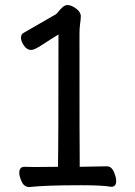

<svg xmlns="http://www.w3.org/2000/svg" viewBox="-20 -736 540 768"><path d="M97.2 12.2Q77.1 12.2 67.1 -8.8Q57.1 -29.8 57.1 -44.9Q57.1 -68.8 78.1 -68.8L118.2 -67.9L211.9 -68.8Q213.9 -157.2 213.9 -598.1Q181.2 -578.1 149.2 -557.1Q117.2 -536.1 105 -536.1Q87.9 -536.1 75.9 -553.5Q64 -570.8 64 -585Q64 -600.1 75.2 -605L204.1 -679.2Q208 -682.1 214.6 -690.7Q221.2 -699.2 230.7 -707.5Q240.2 -715.8 250 -715.8Q265.1 -715.8 284.2 -701.9Q303.2 -688 303.2 -670.9Q303.2 -659.2 300.5 -641.1Q297.9 -623 297.9 -600.1Q297.9 -127.9 298.8 -106.9V-68.8L407.2 -70.8Q425.8 -70.8 435.3 -48.8Q444.8 -26.9 444.8 -12.2Q444.8 11.2 424.8 11.2Q390.1 4.9 304.2 4.9Q162.1 4.9 97.2 12.2Z"/></svg>

Font: LXGW WenKai Mono GB Screen
Style: Regular
Weight: 400
Monospace: yes
Designer: LXGW / Fontworks Inc.
Foundry: LXGW / Fontworks Inc.
Version: Version 1.510;January 18,2025